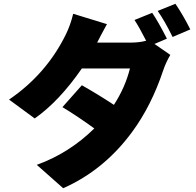

<svg xmlns="http://www.w3.org/2000/svg" viewBox="-20 -898 1040 1018"><path d="M799 -665 883 -607Q859 -566 845 -524Q783 -338 681 -199Q532 4 315 100L175 -24Q347 -86 480 -217Q392 -281 311 -330L414 -446Q499 -398 584 -342Q644 -435 669 -535H414Q293 -360 164 -270L28 -370Q225 -504 329 -715Q354 -766 368 -825L547 -770Q512 -706 495 -672H669Q719 -672 755 -682Q716 -758 693 -792L787 -830Q819 -783 865 -693ZM910 -878Q951 -818 989 -742L895 -702Q853 -788 816 -840Z"/></svg>

Font: Source Han Sans CN Heavy
Style: Bold
Weight: 900
Designer: Ryoko NISHIZUKA (kana & ideographs); Paul D. Hunt (Latin, Greek & Cyrillic); Wenlong ZHANG (bopomofo); Sandoll Communica
Foundry: Adobe Systems Incorporated
Version: Version 1.000;PS 1;hotconv 1.0.78;makeotf.lib2.5.61930